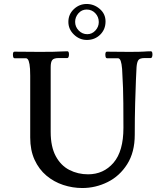

<svg xmlns="http://www.w3.org/2000/svg" viewBox="-20 -933 822 966"><path d="M667 -595Q666 -580 664 -532.5Q662 -485 660 -413.5Q658 -342 658 -255Q658 -167 620 -107Q582 -47 521.5 -17Q461 13 394 13Q345 13 298 -2.5Q251 -18 213.5 -49.5Q176 -81 154 -129Q132 -177 132 -241V-552Q132 -591 128.5 -609.5Q125 -628 120.5 -634Q116 -640 111 -640H53Q45 -640 45 -659Q45 -664 46.5 -668.5Q48 -673 53 -673Q85 -673 117 -672.5Q149 -672 179 -672Q222 -672 246.5 -672.5Q271 -673 287 -674Q303 -675 319 -675Q324 -675 325.5 -670Q327 -665 327 -659Q327 -652 325 -646.5Q323 -641 319 -641H276Q251 -641 243 -631Q235 -621 235 -595V-269Q235 -195 260.5 -147.5Q286 -100 329 -78Q372 -56 423 -56Q501 -56 551 -114Q601 -172 601 -290Q601 -367 600.5 -413Q600 -459 599 -490Q598 -521 596 -552Q595 -591 591.5 -609.5Q588 -628 583.5 -634Q579 -640 574 -640H518Q510 -640 510 -659Q510 -664 511.5 -668.5Q513 -673 518 -673Q548 -673 574 -672.5Q600 -672 631 -672Q663 -672 679.5 -672.5Q696 -673 704.5 -673.5Q713 -674 720 -674.5Q727 -675 739 -675Q744 -675 745.5 -670Q747 -665 747 -659Q747 -652 745 -646.5Q743 -641 739 -641H709Q684 -641 676.5 -631Q669 -621 667 -595ZM417 -732Q380 -732 352 -759Q324 -786 324 -823Q324 -861 351.5 -887Q379 -913 416 -913Q453 -913 482 -888Q511 -863 511 -825Q511 -785 484 -758.5Q457 -732 417 -732ZM419 -761Q443 -761 460 -779.5Q477 -798 477 -822Q477 -848 459.5 -866.5Q442 -885 416 -885Q391 -885 374.5 -866Q358 -847 358 -823Q358 -798 376 -779.5Q394 -761 419 -761Z"/></svg>

Font: Sedan
Style: Regular
Weight: 400
Designer: Sebastian Salazar
Foundry: Sebastian Salazar
Version: Version 1.100; ttfautohint (v1.8.4.7-5d5b)